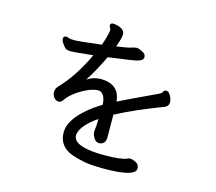

<svg xmlns="http://www.w3.org/2000/svg" viewBox="-112 -914 1224 1087"><g transform="rotate(15 500.0 -370.5)"><path d="M582 33.2Q508.8 33.2 469 25.6Q429.2 18.1 394 5.9Q310.1 -23.9 310.1 -107.9Q310.1 -178.2 399.9 -254.9Q439.9 -289.1 482.9 -314Q482.9 -346.2 470.5 -366.7Q458 -387.2 438 -387.2Q408.2 -386.2 372.1 -369.1Q335.9 -352.1 306.4 -329.1Q276.9 -306.2 264.4 -286.6Q252 -267.1 237.1 -267.1Q222.2 -267.1 210.2 -281Q198.2 -294.9 198.2 -314Q198.2 -332 211.9 -348.1Q293 -430.2 359.9 -571.8Q254.9 -560.1 226.1 -560.1Q204.1 -560.1 193.8 -571.8Q168 -601.1 168 -616.2Q168 -633.8 184.1 -633.8Q191.9 -633.8 200.4 -629.9Q209 -626 233.9 -626Q258.8 -626 391.1 -642.1Q409.2 -694.8 415 -731Q415 -740.2 410.4 -747.1Q405.8 -753.9 405.8 -759.8Q405.8 -773.9 422.9 -773.9Q432.1 -773.9 448.2 -770Q491.2 -757.8 491.2 -730Q491.2 -705.1 471.2 -653.8L514.2 -660.2Q542 -664.1 558.1 -669.9Q574.2 -675.8 586.9 -675.8Q598.1 -675.8 620.1 -664.8Q642.1 -653.8 642.1 -637.2Q642.1 -627 635 -619.9Q627.9 -612.8 606.4 -606.9Q585 -601.1 440.9 -582Q396 -487.8 356 -428.2Q394 -453.1 439 -453.1Q545.9 -450.2 554.2 -352.1Q606.9 -378.9 688 -416.5Q769 -454.1 779.5 -459.5Q790 -464.8 794.9 -474.9Q799.8 -484.9 813 -484.9Q824.2 -484.9 836.2 -464.8Q848.1 -444.8 848.1 -425.8Q848.1 -404.8 827.1 -395Q663.1 -333 556.2 -275.9L557.1 -142.1Q557.1 -103 520 -99.1Q494.1 -99.1 480 -134.8Q476.1 -147.9 476.1 -154.8Q481 -193.8 481 -231Q386.2 -165 381.8 -109.9Q381.8 -49.8 524.9 -42L563 -41Q664.1 -41 699.2 -57.1Q703.1 -60.1 707 -60.1H717.8Q726.1 -60.1 746.6 -50.5Q767.1 -41 767.1 -16.1Q767.1 33.2 582 33.2Z"/></g></svg>

Font: LXGW WenKai Mono GB Screen
Style: Regular
Weight: 400
Monospace: yes
Designer: LXGW / Fontworks Inc.
Foundry: LXGW / Fontworks Inc.
Version: Version 1.510;January 18,2025